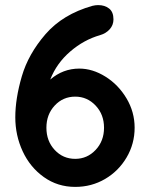

<svg xmlns="http://www.w3.org/2000/svg" viewBox="-20 -723 588 753"><path d="M508 -222Q508 -159 476.5 -105.5Q445 -52 392 -21Q339 10 275 10Q206 10 152 -28.5Q98 -67 69 -129.5Q40 -192 40 -263Q40 -336 65.5 -423.5Q91 -511 158.5 -589Q226 -667 342 -700Q354 -703 365 -703Q391 -703 408 -689.5Q425 -676 425 -647Q425 -625 410.5 -608.5Q396 -592 372 -585Q309 -567 255.5 -521Q202 -475 177 -411Q227 -454 291 -454Q343 -454 393.5 -422.5Q444 -391 476 -337.5Q508 -284 508 -222ZM388 -222Q388 -274 355 -309Q322 -344 275 -344Q227 -344 194.5 -309Q162 -274 162 -222Q162 -170 194.5 -135Q227 -100 275 -100Q322 -100 355 -135Q388 -170 388 -222Z"/></svg>

Font: Quicksand
Style: Bold
Weight: 700
Version: Version 3.000